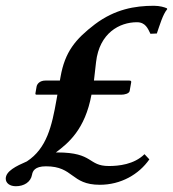

<svg xmlns="http://www.w3.org/2000/svg" viewBox="-54 -630 599 665"><path d="M278.7 -415C290.2 -515.7 360.1 -553 420.1 -553C450.1 -553 458.2 -531 467 -513L489.2 -514C499.3 -543 509.8 -580 525 -598L524.5 -601C516.2 -605 499.1 -610 479.1 -610C413.1 -610 344 -598 274.8 -546C206.6 -494 170.9 -450 155.7 -364L153.4 -351H103.4C83.4 -351 74.3 -339 72.7 -330L68.9 -308C68 -303 68.8 -302 74.8 -302H144.8L141.8 -285C125.6 -193 108 -116 39.1 -71C1.6 -54.7 -34.1 -37.1 -34.1 -11.2C-34.1 4.3 -20 15 0.9 15C28.9 15 52.4 1 57 -25C59.1 -37 66.1 -54 105.1 -54C202.1 -54 190.8 10 291.8 10C364.8 10 427.1 -26 463.3 -78L446.5 -96C410.1 -60 356.2 -55 323.2 -55C249.2 -55 271.5 -102 144.5 -102H139.5C182.2 -134 240.5 -181 262.8 -302H365.8C377.8 -302 393.5 -306 395.1 -315L400.4 -345C401.1 -349 399.4 -351 393.4 -351H271.4Z"/></svg>

Font: Linux Biolinum O 
Style: Bold Italic
Weight: 700
Designer: Philipp H. Poll
Foundry: Philipp H. Poll
Version: Version 1.3.2